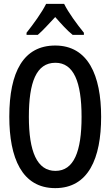

<svg xmlns="http://www.w3.org/2000/svg" viewBox="-20 -961 570 991"><path d="M117 -792V-781H175C201 -803 232 -838 265 -873C296 -838 326 -804 355 -781H413V-792C378 -835 333 -896 311 -941H218C197 -898 152 -836 117 -792ZM265 10C436 10 502 -143 502 -358C502 -573 434 -726 265 -726C102 -726 28 -591 28 -359C28 -146 93 10 265 10ZM266 -79C171 -79 129 -179 129 -358C129 -536 167 -637 266 -637C360 -637 401 -539 401 -358C401 -178 361 -79 266 -79Z"/></svg>

Font: Noto Sans Mono Condensed Medium
Style: Regular
Weight: 500
Width: 3
Designer: Monotype Design Team
Foundry: Monotype Imaging Inc.
Version: Version 2.014